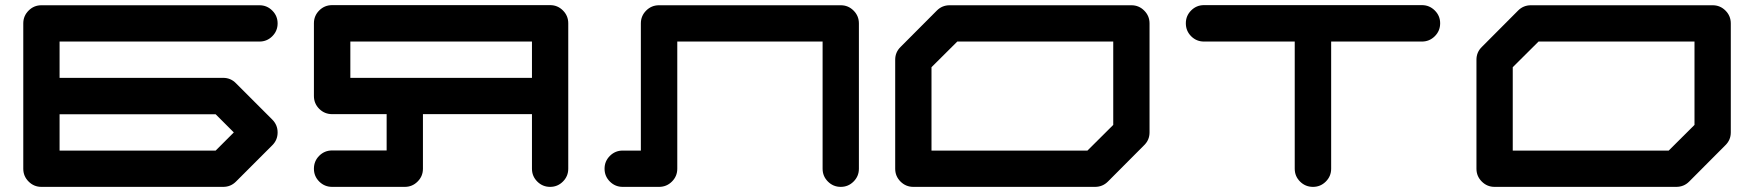

<svg xmlns="http://www.w3.org/2000/svg" viewBox="-20 -729 6843 749"><path d="M821.3 -141.6 892.1 -212.4 821.3 -283.2H212.4V-141.6ZM900.4 -404.3 1042 -262.7Q1063 -241.7 1063 -212.4Q1063 -183.1 1042.5 -162.6L900.4 -20.5Q879.9 0 850.6 0H141.6Q112.3 0 91.6 -20.8Q70.8 -41.5 70.8 -70.8V-637.7Q70.8 -667 91.6 -687.7Q112.3 -708.5 141.6 -708.5H992.2Q1021.5 -708.5 1042.2 -687.7Q1063 -667 1063 -637.7Q1063 -608.4 1042.2 -587.6Q1021.5 -566.9 992.2 -566.9H212.4V-425.3H850.6Q879.9 -425.3 900.4 -404.3Z M1346.7 -425.3H2055.2V-566.9H1346.7ZM1275.9 -709H2126Q2155.3 -709 2176 -688.2Q2196.8 -667.5 2196.8 -638.2V-70.8Q2196.8 -41.5 2176 -20.8Q2155.3 0 2126 0Q2096.7 0 2075.9 -20.8Q2055.2 -41.5 2055.2 -70.8V-283.7H1629.9V-70.8Q1629.9 -41.5 1609.1 -20.8Q1588.4 0 1559.1 0H1275.9Q1246.1 0 1225.3 -20.8Q1204.6 -41.5 1204.6 -70.8Q1204.6 -100.6 1225.3 -121.3Q1246.1 -142.1 1275.9 -142.1H1488.3V-283.7H1275.9Q1246.1 -283.7 1225.3 -304.4Q1204.6 -325.2 1204.6 -354.5V-638.2Q1204.6 -667.5 1225.3 -688.2Q1246.1 -709 1275.9 -709Z M3259.8 -708.5Q3289.1 -708.5 3309.8 -687.7Q3330.6 -667 3330.6 -637.7V-70.8Q3330.6 -41.5 3309.8 -20.8Q3289.1 0 3259.8 0Q3230.5 0 3209.7 -20.8Q3189 -41.5 3189 -70.8V-566.9H2622.1V-70.8Q2622.1 -41.5 2601.3 -20.8Q2580.6 0 2550.8 0H2409.2Q2379.9 0 2359.1 -20.8Q2338.4 -41.5 2338.4 -70.8Q2338.4 -100.1 2359.1 -120.8Q2379.9 -141.6 2409.2 -141.6H2480V-637.7Q2480 -667 2500.7 -687.7Q2521.5 -708.5 2550.8 -708.5Z M4322.8 -241.7V-566.9H3714.4L3613.8 -466.8V-141.6H4222.2ZM4393.6 -708.5Q4422.9 -708.5 4443.6 -687.7Q4464.4 -667 4464.4 -637.7V-212.4Q4464.4 -183.1 4443.4 -162.6L4301.8 -20.5Q4281.2 0 4251.5 0H3543Q3513.7 0 3492.9 -20.8Q3472.2 -41.5 3472.2 -70.8V-496.1Q3472.2 -525.4 3493.2 -545.9L3634.8 -688Q3655.3 -708.5 3684.6 -708.5Z M5526.9 -709Q5556.2 -709 5577.1 -688.2Q5598.1 -667.5 5598.1 -638.2Q5598.1 -608.4 5577.1 -587.6Q5556.2 -566.9 5526.9 -566.9H5172.9V-70.8Q5172.9 -41.5 5152.1 -20.8Q5131.3 0 5102.1 0Q5072.3 0 5051.5 -20.8Q5030.8 -41.5 5030.8 -70.8V-566.9H4676.8Q4647.5 -566.9 4626.7 -587.6Q4606 -608.4 4606 -638.2Q4606 -667.5 4626.7 -688.2Q4647.5 -709 4676.8 -709Z M6590.3 -241.7V-566.9H5981.9L5881.3 -466.8V-141.6H6489.7ZM6661.1 -708.5Q6690.4 -708.5 6711.2 -687.7Q6731.9 -667 6731.9 -637.7V-212.4Q6731.9 -183.1 6710.9 -162.6L6569.3 -20.5Q6548.8 0 6519 0H5810.5Q5781.2 0 5760.5 -20.8Q5739.7 -41.5 5739.7 -70.8V-496.1Q5739.7 -525.4 5760.7 -545.9L5902.3 -688Q5922.9 -708.5 5952.1 -708.5Z"/></svg>

Font: Robtronika
Style: Regular
Weight: 400
Designer: GGBot
Version: 1.00